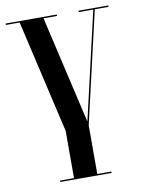

<svg xmlns="http://www.w3.org/2000/svg" viewBox="-107 -756 602 812"><g transform="rotate(-10 194.5 -350.0)"><path d="M415 -694V-700H287V-694H349.6L242.8 -231.6L135.9 -694H194V-700H-26V-694H33.4L145.5 -208.5V-6H85.8V0H305.8V-6H245.5V-215L356.1 -694Z"/></g></svg>

Font: Picaflor 72 pt
Style: Regular
Weight: 400
Designer: Ariel Martín Pérez
Foundry: Tunera Type Foundry
Version: Version 1.000;hotconv 1.0.109;makeotfexe 2.5.65596